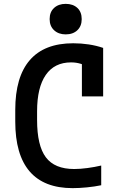

<svg xmlns="http://www.w3.org/2000/svg" viewBox="-20 -964 640 994"><path d="M356 10Q208 10 133.5 -76.5Q59 -163 59 -335V-395Q59 -566 134.5 -653Q210 -740 359 -740Q400 -740 439.5 -734Q479 -728 514 -716V-465H404V-697L444 -612Q400 -641 348 -641Q262 -641 217 -576Q172 -511 172 -388V-343Q172 -210 217.5 -149.5Q263 -89 364 -89Q395 -89 432.5 -94Q470 -99 504 -107V-5Q471 2 430.5 6Q390 10 356 10ZM320 -786Q283 -786 260 -807.5Q237 -829 237 -865Q237 -902 260 -923Q283 -944 320 -944Q358 -944 380.5 -923Q403 -902 403 -865Q403 -829 380.5 -807.5Q358 -786 320 -786Z"/></svg>

Font: M PLUS Code Latin Expanded Medium
Style: Regular
Weight: 500
Width: 7
Designer: Coji Morishita
Foundry: UNDERFOREST DESIGN
Version: Version 1.002; ttfautohint (v1.8.3)